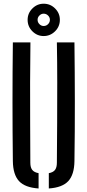

<svg xmlns="http://www.w3.org/2000/svg" viewBox="-20 -1034 482 1060"><path d="M51 -144.5Q49 -309 49 -472.2Q49 -635.5 51 -800H148Q146.5 -690.5 146.2 -579.2Q146 -468 146.5 -356.5Q147 -245 147.5 -135.5Q147.5 -109.5 158 -96Q168.5 -82.5 193 -78V6.5Q118 1.5 85 -34.2Q52 -70 51 -144.5ZM249.5 6.5V-78Q274 -82.5 284 -96.2Q294 -110 294 -135.5Q295 -245 295.5 -356.5Q296 -468 296 -579.2Q296 -690.5 294 -800H391Q393 -635.5 393.2 -472.2Q393.5 -309 391 -144.5Q390 -70 357 -34.2Q324 1.5 249.5 6.5ZM221 -835Q185 -835 158.8 -861.2Q132.5 -887.5 132.5 -924.5Q132.5 -961 158.8 -987.2Q185 -1013.5 221 -1013.5Q258 -1013.5 284.2 -987.2Q310.5 -961 310.5 -924.5Q310.5 -887.5 284 -861.2Q257.5 -835 221 -835ZM221 -890.5Q235.5 -890.5 245.5 -900.8Q255.5 -911 255.5 -924.5Q255.5 -938.5 245.2 -948.5Q235 -958.5 221 -958.5Q208 -958.5 197.8 -948.5Q187.5 -938.5 187.5 -924.5Q187.5 -911 197.5 -900.8Q207.5 -890.5 221 -890.5Z"/></svg>

Font: Big Shoulders Stencil Text Thin SemiBold
Style: Regular
Weight: 600
Version: Version 2.001